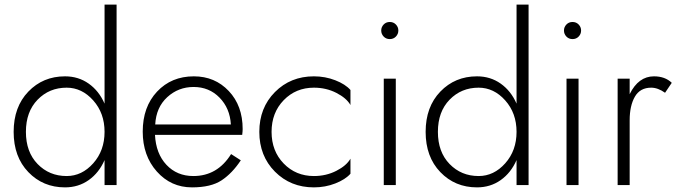

<svg xmlns="http://www.w3.org/2000/svg" viewBox="-20 -800 2932 830"><path d="M268 -39Q334 -39 383 -94Q432 -149 432 -230Q432 -311 383 -366Q334 -421 268 -421Q193 -421 142.5 -369Q92 -317 92 -230Q92 -143 142.5 -91Q193 -39 268 -39ZM261 -470Q319 -470 363.5 -438.5Q408 -407 432 -352V-780H484V0H432V-108Q408 -53 363.5 -21.5Q319 10 261 10Q166 10 102.5 -56Q39 -122 39 -230Q39 -338 102.5 -404Q166 -470 261 -470Z M597 -231Q597 -338 659 -404Q721 -470 818 -470Q909 -470 969 -406.5Q1029 -343 1029 -242Q1029 -233 1027 -217H650Q654 -136 699.5 -87.5Q745 -39 816 -39Q920 -39 979 -134L1021 -107Q984 -51 938 -20.5Q892 10 810 10Q719 10 658 -58.5Q597 -127 597 -231ZM978 -262Q974 -332 929 -378Q884 -424 817 -424Q751 -424 703 -380Q655 -336 651 -262Z M1337 -39Q1390 -39 1434 -61.5Q1478 -84 1495 -114V-49Q1473 -24 1429.5 -7Q1386 10 1337 10Q1236 10 1168.5 -58Q1101 -126 1101 -230Q1101 -334 1168.5 -402Q1236 -470 1337 -470Q1386 -470 1429.5 -453Q1473 -436 1495 -411V-346Q1478 -376 1434 -398.5Q1390 -421 1337 -421Q1259 -421 1206.5 -367Q1154 -313 1154 -230Q1154 -147 1206.5 -93Q1259 -39 1337 -39Z M1639 -460H1691V0H1639ZM1638.5 -642Q1628 -653 1628 -668Q1628 -683 1638.5 -694Q1649 -705 1665 -705Q1681 -705 1691.5 -694Q1702 -683 1702 -668Q1702 -653 1691.5 -642Q1681 -631 1665 -631Q1649 -631 1638.5 -642Z M2049 -39Q2115 -39 2164 -94Q2213 -149 2213 -230Q2213 -311 2164 -366Q2115 -421 2049 -421Q1974 -421 1923.5 -369Q1873 -317 1873 -230Q1873 -143 1923.5 -91Q1974 -39 2049 -39ZM2042 -470Q2100 -470 2144.5 -438.5Q2189 -407 2213 -352V-780H2265V0H2213V-108Q2189 -53 2144.5 -21.5Q2100 10 2042 10Q1947 10 1883.5 -56Q1820 -122 1820 -230Q1820 -338 1883.5 -404Q1947 -470 2042 -470Z M2429 -460H2481V0H2429ZM2428.5 -642Q2418 -653 2418 -668Q2418 -683 2428.5 -694Q2439 -705 2455 -705Q2471 -705 2481.5 -694Q2492 -683 2492 -668Q2492 -653 2481.5 -642Q2471 -631 2455 -631Q2439 -631 2428.5 -642Z M2855 -399Q2824 -421 2795 -421Q2747 -421 2724.5 -382Q2702 -343 2702 -280V0H2650V-460H2702V-393Q2740 -470 2807 -470Q2855 -470 2884 -442Z"/></svg>

Font: Renner* Light
Style: Light
Weight: 300
Version: Version 003.000 ; ttfautohint (v0.97) -l 8 -r 50 -G 200 -x 1